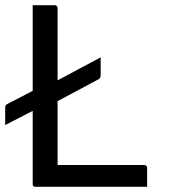

<svg xmlns="http://www.w3.org/2000/svg" viewBox="-33 -720 653 740"><path d="M105 0Q101 0 99 -0.5Q97 -1 95.5 -2.5Q94 -4 93.5 -6Q93 -8 93 -11Q93 -92 93 -175.5Q93 -259 93 -338.5Q93 -418 93 -487Q93 -556 93 -608Q93 -624 93 -639Q93 -654 93 -669.5Q93 -685 93 -700Q115 -700 136 -700Q157 -700 178 -700Q182 -700 184 -698.5Q186 -697 187.5 -694.5Q189 -692 189 -689Q189 -614 189 -538Q189 -462 189 -386Q189 -310 189 -234.5Q189 -159 189 -84H522Q526 -84 528 -83Q530 -82 531.5 -80.5Q533 -79 533.5 -77Q534 -75 534 -72Q534 -59 534 -46.5Q534 -34 534 -23Q534 -12 534 0ZM355 -499Q355 -490 355 -477Q355 -464 355 -432Q355 -427 354 -424Q353 -421 351.5 -418.5Q350 -416 346 -414L179 -325Q170 -321 160.5 -318.5Q151 -316 141.5 -314Q132 -312 121 -307L-13 -238Q-13 -245 -13 -250.5Q-13 -256 -13 -266.5Q-13 -277 -13 -300Q-13 -308 -12 -312Q-11 -316 -5 -319L124 -386Q133 -391 142 -393Q151 -395 160 -397.5Q169 -400 179 -405Z"/></svg>

Font: Rec Mono Linear
Style: Regular
Weight: 400
Monospace: yes
Version: Version 1.085; ttfautohint (v1.8.4.7-5d5b)